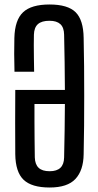

<svg xmlns="http://www.w3.org/2000/svg" viewBox="-20 -827 438 855"><path d="M201 8Q121 8 85 -26.5Q49 -61 48 -140.5Q47.5 -216 47.5 -281.8Q47.5 -347.5 48 -426.5H269Q268.5 -488.5 267.8 -550.2Q267 -612 265.5 -672.5Q265 -704.5 248.8 -719.5Q232.5 -734.5 200.5 -734.5Q165.5 -734.5 148.8 -719.5Q132 -704.5 131 -672.5Q130.5 -652.5 130.5 -626Q130.5 -599.5 131 -569.5Q131.5 -539.5 132 -507.5H44.5Q43.5 -549.5 43.2 -587.2Q43 -625 44 -658Q46 -738 82.8 -772.5Q119.5 -807 200.5 -807Q282 -807 316.8 -772.5Q351.5 -738 352.5 -658Q354 -596.5 354.5 -531.2Q355 -466 355 -399.5Q355 -333 354.5 -267.5Q354 -202 352.5 -140Q351.5 -68.5 316 -30.2Q280.5 8 201 8ZM201 -64.5Q233 -64.5 249 -79.8Q265 -95 265.5 -126Q267 -185.5 267.8 -244.8Q268.5 -304 269 -364H133.5Q133.5 -323 133.5 -284.2Q133.5 -245.5 134 -206.5Q134.5 -167.5 135 -126Q136 -95 152 -79.8Q168 -64.5 201 -64.5Z"/></svg>

Font: Big Shoulders Display Thin SemiBold
Style: Regular
Weight: 600
Version: Version 2.002